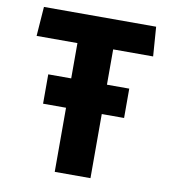

<svg xmlns="http://www.w3.org/2000/svg" viewBox="-82 -801 784 873"><g transform="rotate(10 310.0 -365.0)"><path d="M123 -296H229V0H394V-296H497V-431.5H394V-594.5H578.5L568.5 -730H50.5L40.5 -594.5H229V-431.5H123Z"/></g></svg>

Font: Monaspace Krypton ExtraBold
Style: Regular
Weight: 800
Designer: Riley Cran & the Lettermatic Team
Foundry: Lettermatic
Version: Version 1.101 (Monaspace Krypton)